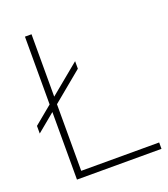

<svg xmlns="http://www.w3.org/2000/svg" viewBox="-136 -837 819 934"><g transform="rotate(-20 274.0 -370.0)"><path d="M101.5 0V-740H135.5V-33H539V0ZM8 -272.5V-312L290 -544.5V-505.5Z"/></g></svg>

Font: Encode Sans Semi Expanded Thin
Style: Regular
Weight: 100
Width: 6
Designer: Multiple Designers
Foundry: Impallari Type
Version: Version 3.000; ttfautohint (v1.8.3) -l 8 -r 50 -G 200 -x 14 